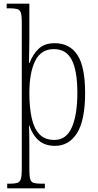

<svg xmlns="http://www.w3.org/2000/svg" viewBox="-20 -780 532 1040"><path d="M19 240V215H31Q58 215 72.5 211Q87 207 92.5 190.5Q98 174 98 140V-661Q98 -695 93 -711Q88 -727 73 -731Q58 -735 29 -735H16V-760H139V-566Q139 -534 138 -499.5Q137 -465 137 -439H140Q158 -486 189.5 -516Q221 -546 276 -546Q358 -546 399.5 -482Q441 -418 441 -277Q441 -129 397.5 -59.5Q354 10 278 10Q223 10 189.5 -19.5Q156 -49 139 -100H137Q138 -86 138.5 -54Q139 -22 139 18V141Q139 175 144 191Q149 207 163.5 211Q178 215 206 215H223V240ZM275 -22Q339 -22 369 -90Q399 -158 399 -277Q399 -396 369 -455Q339 -514 272 -514Q202 -514 170.5 -450Q139 -386 139 -276Q139 -199 151.5 -141.5Q164 -84 193.5 -53Q223 -22 275 -22Z"/></svg>

Font: Noto Serif Myanmar Condensed ExtraLight
Style: Regular
Weight: 200
Width: 3
Designer: Ben Mitchell and the Monotype Design Team
Foundry: Monotype Imaging Inc.
Version: Version 2.106; ttfautohint (v1.8.4.7-5d5b)